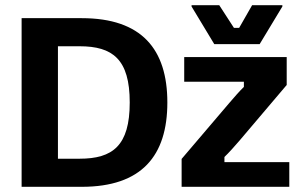

<svg xmlns="http://www.w3.org/2000/svg" viewBox="-20 -720 1165 740"><path d="M980.8 -550 1068.3 -695V-700H951.7L901.7 -612.5H881.7L825 -700H718.3V-695L805.8 -550ZM295 0C525.8 0 625 -119.2 625 -325C625 -530.8 525.8 -650 295 -650H63.3V0ZM203.3 -541.7H286.7C414.2 -541.7 480 -491.7 480 -325C480 -158.3 414.2 -108.3 286.7 -108.3H203.3ZM1095 0V-95H845V-115C862.5 -131.7 881.7 -153.3 903.3 -178.3L1085 -392.5V-500H690V-405H920V-385C902.5 -368.3 883.3 -345.8 862.5 -321.7L680 -107.5V0Z"/></svg>

Font: Familjen Grotesk
Style: Bold
Weight: 700
Designer: Anders Wikstroem, Jonas Baeckman, Matilda Gysing, Kristian Moeller
Foundry: Familjen STHLM AB
Version: Version 2.000